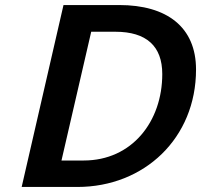

<svg xmlns="http://www.w3.org/2000/svg" viewBox="-20 -741 798 762"><path d="M758 -465C758 -634 642 -721 453 -721H232L66 1H287C553 1 758 -193 758 -465ZM312 -104H224L342 -615H438C561 -615 624 -558 624 -447C624 -259 504 -104 312 -104Z"/></svg>

Font: Perun SemiBold Italic
Style: Regular
Weight: 400
Italic angle: -12°
Foundry: Copyright (c) Stefan Peev, Context Ltd, 2016
Version: Version 1.026